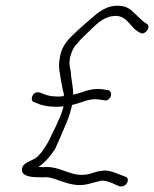

<svg xmlns="http://www.w3.org/2000/svg" viewBox="-20 -643 542 675"><path d="M105 -317C91 -312 86 -287 100 -284L120 -276C136 -271 152 -268 169 -268C180 -267 192 -268 203 -269L202 -263C199 -252 195 -242 191 -232L182 -212C175 -194 165 -178 158 -161L151 -147C149 -143 146 -138 143 -133L133 -118C129 -110 115 -95 109 -90C93 -77 57 -72 57 -46C57 -24 88 -20 113 -20C122 -20 130 -19 137 -20C143 -20 148 -20 153 -19C185 -12 211 3 247 7C280 11 303 -1 337 -8C357 -8 376 1 390 8L401 12C426 17 440 -17 420 -22L410 -26C403 -29 395 -31 389 -34C376 -39 360 -45 343 -43C329 -43 308 -36 297 -32C233 -16 202 -56 143 -56C137 -55 130 -55 123 -56H115C139 -72 158 -95 174 -120C187 -148 198 -175 211 -205L219 -225C224 -237 228 -251 231 -264C232 -268 233 -271 233 -274C267 -281 293 -299 330 -293L350 -290C354 -289 358 -291 362 -294C375 -304 372 -323 361 -326L342 -329C310 -333 288 -326 260 -316L237 -310C238 -338 230 -362 229 -389L226 -407C225 -412 224 -416 224 -422L226 -440C230 -456 237 -474 245 -483L256 -495C265 -507 278 -518 288 -528C314 -553 339 -581 374 -586C428 -595 434 -546 472 -528C490 -516 514 -551 495 -560C480 -568 464 -587 452 -597C441 -609 426 -620 406 -622C357 -628 327 -601 296 -574C282 -562 266 -548 252 -535C225 -510 195 -484 190 -437C187 -422 187 -406 189 -394L192 -376C194 -357 198 -345 201 -326C203 -317 206 -313 204 -305C195 -304 186 -303 177 -304C164 -304 152 -306 140 -310L119 -318C114 -319 110 -319 105 -317Z"/></svg>

Font: Stray Cat
Style: CnObl
Weight: 400
Version: Version 1.0